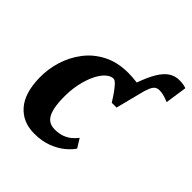

<svg xmlns="http://www.w3.org/2000/svg" viewBox="-201 -867 1013 1013"><g transform="rotate(45 305.0 -361.0)"><path d="M425.5 -394.5 405.5 -558Q427.5 -620.5 450.2 -658.8Q473 -697 499.2 -714.2Q525.5 -731.5 557 -731.5Q571.5 -731.5 584.5 -729.8Q597.5 -728 610 -723.5L592 -601.5Q568 -612 551.5 -615.8Q535 -619.5 522 -619.5Q507 -619.5 496.5 -612.5Q486 -605.5 477.5 -586.2Q469 -567 459.5 -529ZM215 10Q129.5 10 78.8 -48Q28 -106 26.5 -219.5Q25.5 -281.5 44.2 -343Q63 -404.5 101.8 -455.5Q140.5 -506.5 200.2 -537.2Q260 -568 340.5 -568Q370.5 -568 405.8 -563.5Q441 -559 465 -549L425.5 -394.5H390Q379 -412 363.5 -434.8Q348 -457.5 332.5 -474.5Q317 -491.5 306 -491.5Q285.5 -491.5 264.2 -472.2Q243 -453 225.8 -417.5Q208.5 -382 198.2 -333Q188 -284 189.5 -225Q191 -173.5 200.8 -142Q210.5 -110.5 229 -96.2Q247.5 -82 276.5 -82Q308 -82 331 -90.5Q354 -99 371 -113Q388 -127 401 -144L431.5 -94.5Q418.5 -73.5 389.5 -49Q360.5 -24.5 316.8 -7.2Q273 10 215 10Z"/></g></svg>

Font: Merriweather Light 18pt Black
Style: Italic
Weight: 900
Italic angle: -7.8°
Version: Version 2.101